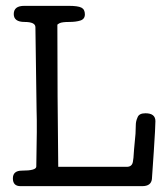

<svg xmlns="http://www.w3.org/2000/svg" viewBox="-20 -636 551 656"><path d="M104 -67Q107 -206 105 -259Q105 -274 101 -543Q101 -561 64 -561Q27 -561 27 -588Q27 -616 63 -616H215Q246 -616 258 -610Q270 -604 270 -587Q270 -571 255 -566Q240 -561 216 -561Q193 -561 184 -557Q176 -553 176 -551Q176 -309 179 -66H413Q431 -66 434 -83Q436 -90 438 -125Q441 -161 443 -179Q444 -197 444 -209Q444 -222 450 -235Q455 -249 477 -249Q511 -249 511 -222Q511 -203 505.5 -119Q500 -35 499 -24Q496 0 466 0H50Q24 0 24 -26.5Q24 -53 55 -53Q104 -53 104 -67Z"/></svg>

Font: Scratch Savers
Style: Book
Weight: 400
Designer: Pablo Impallari, Rodrigo Fuenzalida, Brenda Gallo
Foundry: Pablo Impallari, Rodrigo Fuenzalida, Brenda Gallo
Version: Version 4.0b1